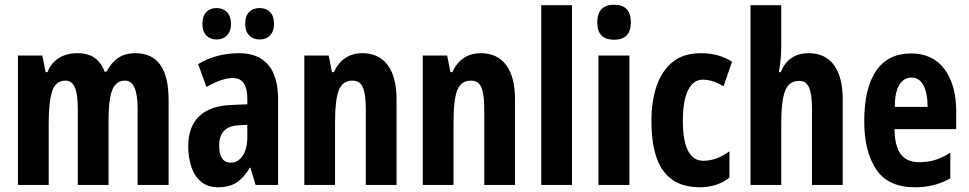

<svg xmlns="http://www.w3.org/2000/svg" viewBox="-20 -782 4096 812"><path d="M553 -557Q693 -557 693 -360V0H562V-322Q562 -441 509 -441Q470 -441 454.5 -400.5Q439 -360 439 -276V0H309V-323Q309 -384 296.5 -412.5Q284 -441 257 -441Q215 -441 200.5 -395.5Q186 -350 186 -261V0H56V-547H159L173 -477H181Q196 -516 229 -536.5Q262 -557 307 -557Q355 -557 383 -535Q411 -513 422 -479H431Q450 -517 479.5 -537Q509 -557 553 -557Z M992 -557Q1072 -557 1114 -508Q1156 -459 1156 -363V0H1061L1039 -73H1037Q1012 -31 981 -10.5Q950 10 902 10Q857 10 829 -14.5Q801 -39 788.5 -78.5Q776 -118 776 -162Q776 -247 823 -291Q870 -335 958 -338L1026 -341V-364Q1026 -452 965 -452Q919 -452 853 -414L818 -511Q894 -557 992 -557ZM989 -252Q907 -248 907 -167Q907 -94 956 -94Q987 -94 1006.5 -123.5Q1026 -153 1026 -203V-254ZM836 -681Q836 -714 852.5 -731Q869 -748 896 -748Q923 -748 940 -730.5Q957 -713 957 -681Q957 -650 940 -632.5Q923 -615 896 -615Q869 -615 852.5 -632Q836 -649 836 -681ZM1017 -681Q1017 -714 1033.5 -731Q1050 -748 1078 -748Q1106 -748 1122.5 -730.5Q1139 -713 1139 -681Q1139 -650 1122.5 -632.5Q1106 -615 1078 -615Q1050 -615 1033.5 -632.5Q1017 -650 1017 -681Z M1513 -557Q1582 -557 1619.5 -507Q1657 -457 1657 -362V0H1527V-324Q1527 -382 1515 -411.5Q1503 -441 1471 -441Q1429 -441 1413 -401Q1397 -361 1397 -263V0H1267V-547H1370L1384 -477H1392Q1429 -557 1513 -557Z M2014 -557Q2083 -557 2120.5 -507Q2158 -457 2158 -362V0H2028V-324Q2028 -382 2016 -411.5Q2004 -441 1972 -441Q1930 -441 1914 -401Q1898 -361 1898 -263V0H1768V-547H1871L1885 -477H1893Q1930 -557 2014 -557Z M2399 0H2269V-760H2399Z M2577 -762Q2648 -762 2648 -687Q2648 -614 2577 -614Q2506 -614 2506 -687Q2506 -762 2577 -762ZM2642 -547V0H2511V-547Z M2940 10Q2837 10 2786 -58.5Q2735 -127 2735 -270Q2735 -354 2757 -418.5Q2779 -483 2825 -520Q2871 -557 2943 -557Q2983 -557 3015.5 -548Q3048 -539 3076 -521L3040 -417Q2995 -445 2952 -445Q2912 -445 2890 -400.5Q2868 -356 2868 -271Q2868 -102 2955 -102Q3009 -102 3065 -142V-31Q3039 -10 3006.5 0Q2974 10 2940 10Z M3284 -591Q3284 -530 3274 -477H3282Q3314 -557 3400 -557Q3471 -557 3507.5 -506Q3544 -455 3544 -362V0H3414V-324Q3414 -384 3401.5 -412Q3389 -440 3361 -440Q3316 -440 3300 -397Q3284 -354 3284 -263V0H3154V-760H3284Z M3833 -556Q3925 -556 3974.5 -489.5Q4024 -423 4024 -310V-236H3763Q3764 -164 3789.5 -130Q3815 -96 3867 -96Q3902 -96 3933 -105Q3964 -114 3999 -136V-28Q3935 10 3849 10Q3736 10 3685.5 -65.5Q3635 -141 3635 -270Q3635 -408 3685 -482Q3735 -556 3833 -556ZM3835 -454Q3804 -454 3784.5 -425Q3765 -396 3764 -330H3903Q3903 -388 3885.5 -421Q3868 -454 3835 -454Z"/></svg>

Font: Noto Sans Lao ExtraCondensed
Style: Bold
Weight: 700
Width: 2
Designer: Monotype Design Team
Foundry: Monotype Imaging Inc.
Version: Version 2.003; ttfautohint (v1.8.4.7-5d5b)